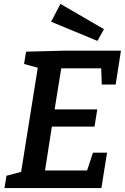

<svg xmlns="http://www.w3.org/2000/svg" viewBox="-20 -961 639 981"><path d="M500 -529 497 -612H293L259 -402H477L463 -314H245L210 -90H425L455 -181H527L498 0H3L13 -63L88 -83L173 -615L103 -634L113 -697L305 -702H598L571 -529ZM511 -812 478 -752 241 -850 289 -941Z"/></svg>

Font: Bitter Pro SemiBold
Style: Italic
Weight: 600
Italic angle: -9°
Designer: Sol Matas, and Bitter project Authors
Foundry: Sol Matas
Version: Version 1.010